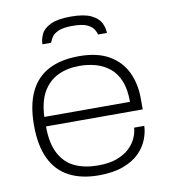

<svg xmlns="http://www.w3.org/2000/svg" viewBox="-82 -792 771 874"><g transform="rotate(-10 303.0 -355.0)"><path d="M305 12Q224 12 167.5 -18Q111 -48 82 -109Q53 -170 53 -263Q53 -356 82 -417Q111 -478 168 -508Q225 -538 309 -538Q393 -538 447 -507Q501 -476 527 -422Q553 -368 553 -299V-249H106Q106 -170 132 -122Q158 -74 203.5 -53.5Q249 -33 309 -33Q362 -33 397.5 -46.5Q433 -60 455 -81Q477 -102 488 -127Q499 -152 500 -174H547Q546 -143 533 -110.5Q520 -78 492.5 -50.5Q465 -23 418.5 -5.5Q372 12 305 12ZM106 -293H502Q502 -352 486 -390.5Q470 -429 442 -451.5Q414 -474 378.5 -484Q343 -494 303 -494Q246 -494 203 -473Q160 -452 134.5 -408Q109 -364 106 -293ZM303 -722Q364 -722 396.5 -706.5Q429 -691 441 -667.5Q453 -644 453 -620H412Q410 -631 401 -645Q392 -659 370 -669Q348 -679 304 -679Q261 -679 238.5 -669Q216 -659 207.5 -645Q199 -631 195 -620H155Q155 -644 166.5 -667.5Q178 -691 210.5 -706.5Q243 -722 303 -722Z"/></g></svg>

Font: Archivo SemiExpanded Thin
Style: Regular
Weight: 250
Width: 6
Designer: Hector Gatti
Foundry: Omnibus-Type
Version: Version 2.001